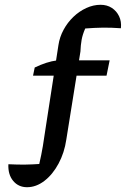

<svg xmlns="http://www.w3.org/2000/svg" viewBox="-20 -630 549 802"><path d="M93 152Q57 152 35 125.5Q13 99 15 56Q55 58 85.5 57.5Q116 57 144 55Q153 16 159 -19.5Q165 -55 171 -98L224 -441Q229 -475 245.5 -505.5Q262 -536 286.5 -559.5Q311 -583 340.5 -596.5Q370 -610 400 -610Q427 -610 447 -597Q467 -584 477.5 -562Q488 -540 485 -512Q443 -515 409 -514.5Q375 -514 336 -511Q325 -486 321 -464Q317 -442 316 -415L257 -47Q249 8 224.5 53.5Q200 99 165.5 125.5Q131 152 93 152ZM118 -314 125 -348Q150 -360 173 -367.5Q196 -375 220 -378H438L425 -314Z"/></svg>

Font: Piazzolla 24pt SemiBold
Style: Regular
Weight: 600
Designer: Juan Pablo del Peral
Foundry: Huerta Tipografica
Version: Version 2.005